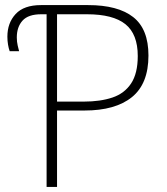

<svg xmlns="http://www.w3.org/2000/svg" viewBox="-20 -734 655 754"><path d="M163 0V-678H142Q91 -678 68.5 -653Q46 -628 46 -587Q46 -570 49.5 -555Q53 -540 55 -533H18Q14 -544 11.5 -559Q9 -574 9 -590Q9 -644 41.5 -679Q74 -714 141 -714H326Q443 -714 503 -667Q563 -620 563 -516Q563 -405 498 -352.5Q433 -300 312 -300H204V0ZM204 -335H309Q374 -335 421.5 -351Q469 -367 495 -406.5Q521 -446 521 -514Q521 -600 472.5 -639Q424 -678 321 -678H204Z"/></svg>

Font: Noto Sans Disp ExtLt
Style: Regular
Weight: 200
Designer: Monotype Design Team
Foundry: Monotype Imaging Inc.
Version: Version 2.000;GOOG;noto-source:20170915:90ef993387c0